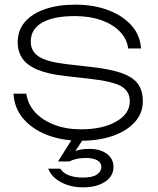

<svg xmlns="http://www.w3.org/2000/svg" viewBox="-20 -592 676 824"><path d="M593 -157Q593 -107 559.5 -69Q526 -31 466 -9.5Q406 12 327 12Q245 12 180.5 -13.5Q116 -39 78.5 -84.5Q41 -130 38 -190H93Q99 -145 130.5 -110.5Q162 -76 213 -56.5Q264 -37 327 -37Q421 -37 479 -70.5Q537 -104 537 -157Q537 -201 500 -222Q463 -243 365 -254L259 -266Q187 -274 142 -292.5Q97 -311 76.5 -340.5Q56 -370 56 -411Q56 -462 87 -498Q118 -534 174 -553Q230 -572 303 -572Q383 -572 445.5 -548Q508 -524 545 -482Q582 -440 585 -384H530Q525 -425 494.5 -456.5Q464 -488 414.5 -505.5Q365 -523 301 -523Q210 -523 161 -495Q112 -467 112 -414Q112 -372 146 -349.5Q180 -327 263 -317L368 -305Q452 -296 501.5 -278.5Q551 -261 572 -232Q593 -203 593 -157ZM295 -4H343L291 75L276 73Q294 59 313 53Q332 47 364 47Q410 47 438.5 68Q467 89 467 125Q467 164 431 188Q395 212 336 212Q283 212 242 190Q201 168 187 132H239Q251 151 276 160.5Q301 170 336 170Q377 170 396 157Q415 144 415 125Q415 106 397.5 96Q380 86 348 86Q323 86 306 90.5Q289 95 278 101H229Z"/></svg>

Font: Unbounded ExtraLight
Style: Regular
Weight: 250
Designer: Luke Prowse, Jean-Baptiste Morizot, Fátima Lázaro, Florian Runge
Foundry: NaN
Version: Version 1.701;gftools[0.9.28.dev5+ged2979d]